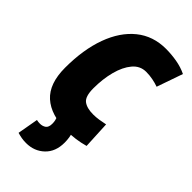

<svg xmlns="http://www.w3.org/2000/svg" viewBox="-282 -784 1078 1078"><g transform="rotate(45 257.5 -245.0)"><path d="M278 10Q153 10 87.5 -49Q22 -108 22 -234Q22 -378 61 -485Q100 -592 173 -651Q246 -710 348 -710Q391 -710 434.5 -702.5Q478 -695 515 -677L461 -522Q439 -530 413 -535Q387 -540 361 -540Q313 -540 281 -502Q249 -464 232.5 -401.5Q216 -339 216 -265Q216 -200 242.5 -180Q269 -160 319 -160Q341 -160 364 -163.5Q387 -167 410 -172L418 -9Q382 1 348.5 5.5Q315 10 278 10ZM96 209 118 85Q130 88 144 88Q165 88 179.5 77.5Q194 67 194 39Q194 24 191.5 14Q189 4 185 -8L306 -9Q312 7 315 26Q318 45 318 65Q318 137 274.5 178.5Q231 220 166 220Q146 220 129.5 217Q113 214 96 209Z"/></g></svg>

Font: Georama Semi Condensed Black
Style: Italic
Weight: 900
Width: 4
Italic angle: -9°
Designer: Jean-Baptiste Levee
Foundry: Production Type
Version: Version 1.000